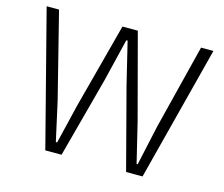

<svg xmlns="http://www.w3.org/2000/svg" viewBox="-102 -866 1171 1003"><g transform="rotate(15 483.0 -364.5)"><path d="M220 0 32 -729H99L215 -268L262 -56H269L320 -268L442 -729H525L647 -270L699 -55H705L752 -270L867 -729H934L746 0H657L543 -434L487 -665H480L424 -434L308 0Z"/></g></svg>

Font: Mona Sans Light
Style: Regular
Weight: 300
Designer: Deni Anggara
Foundry: GitHub
Version: Version 2.000